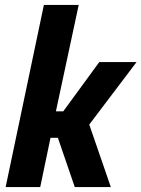

<svg xmlns="http://www.w3.org/2000/svg" viewBox="-20 -763 577 783"><path d="M3 0 159 -743H301L208 -309H238L385 -510H537L344 -255L432 0H285L216 -201H186L144 0Z"/></svg>

Font: Saira SemiCondensed
Style: Bold Italic
Weight: 700
Width: 4
Italic angle: -12°
Designer: Hector Gatti with collaboration of the Omnibus-Type team
Foundry: Omnibus-Type
Version: Version 1.101